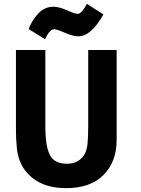

<svg xmlns="http://www.w3.org/2000/svg" viewBox="-20 -958 735 999"><path d="M587 -231Q587 -116 518.5 -47.5Q450 21 324 21Q214 21 146.5 -34Q79 -89 68 -183Q63 -235 63 -279V-698H216V-302Q216 -197 239.5 -151.5Q263 -106 328 -106Q374 -106 403 -133.5Q432 -161 436 -216Q439 -256 439 -303V-698H587ZM388 -769Q360 -769 317.5 -787.5Q275 -806 261 -806Q239 -806 214 -754L129 -807Q146 -852 179 -887.5Q212 -923 258 -923Q287 -923 328.5 -904.5Q370 -886 384 -886Q405 -886 432 -938L518 -883Q454 -769 388 -769Z"/></svg>

Font: Repo
Style: Bold
Weight: 700
Designer: Stefan Peev
Foundry: Context Ltd
Version: Version 001.000